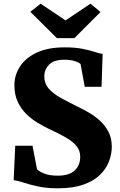

<svg xmlns="http://www.w3.org/2000/svg" viewBox="-20 -1009 648 1040"><path d="M292.5 11Q231 11 184 0.5Q137 -10 104.5 -20.8Q72 -31.5 54 -33L62.5 -219.5H156L180.5 -92.5Q190.5 -80.5 219.5 -69Q248.5 -57.5 292.5 -57.5Q355 -57.5 384.8 -85.8Q414.5 -114 414.5 -160Q414.5 -194 393.8 -218.8Q373 -243.5 335.5 -265Q298 -286.5 246.5 -310Q218 -323.5 185.2 -343Q152.5 -362.5 123.5 -390.5Q94.5 -418.5 76.2 -457.2Q58 -496 58 -548Q58 -601.5 88 -648.2Q118 -695 178.5 -723.8Q239 -752.5 330.5 -752.5Q388.5 -752.5 428.8 -744.2Q469 -736 495 -727.2Q521 -718.5 536 -717L530 -539H439L416.5 -661.5Q410.5 -669.5 386.8 -677.5Q363 -685.5 329.5 -685.5Q271 -685.5 245.5 -658.5Q220 -631.5 220 -596Q220 -556 244.8 -528.2Q269.5 -500.5 310.2 -478.2Q351 -456 398 -432.5Q428 -418.5 460.8 -399.5Q493.5 -380.5 521.8 -354.8Q550 -329 567.8 -294.5Q585.5 -260 585.5 -214Q585.5 -175.5 570.8 -135.8Q556 -96 522.5 -62.8Q489 -29.5 432.5 -9.2Q376 11 292.5 11ZM200 -989 335 -898.5 470 -989 524.5 -944 383 -802.5H288L144.5 -945Z"/></svg>

Font: Merriweather Black
Style: Regular
Weight: 900
Designer: Eben Sorkin
Foundry: Eben Sorkin
Version: Version 2.200;gftools[0.9.31]